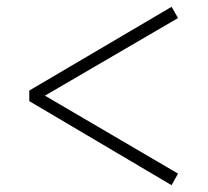

<svg xmlns="http://www.w3.org/2000/svg" viewBox="-20 -640 611 564"><path d="M503 -130 112 -359 503 -587 484 -620 66 -374V-343L484 -96Z"/></svg>

Font: AllPunType ExtraLight
Style: Regular
Weight: 280
Version: 1.0